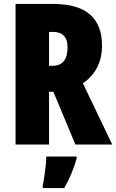

<svg xmlns="http://www.w3.org/2000/svg" viewBox="-20 -785 590 975"><path d="M250 -765Q498 -765 498 -554Q498 -429 401 -362L550 -51H363L251 -319H229V-51H59V-765ZM248 -623H229V-451H247Q323 -451 323 -545Q323 -623 248 -623ZM369 21Q346 101 306 170H197V156Q201 139 205 112Q209 85 212 57.5Q215 30 215 10H369Z"/></svg>

Font: Noto Sans Tamil UI ExtraCondensed Black
Style: Regular
Weight: 900
Width: 2
Designer: Jelle Bosma - Monotype Design Team
Foundry: Monotype Imaging Inc.
Version: Version 2.004; ttfautohint (v1.8.4.7-5d5b)